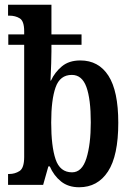

<svg xmlns="http://www.w3.org/2000/svg" viewBox="-20 -780 558 810"><path d="M314 10Q268 10 237.5 -14.5Q207 -39 190 -78H184L162 0H14V-46H19Q43 -46 62.5 -58.5Q82 -71 82 -118V-591H15V-635H82V-648Q82 -691 63.5 -702.5Q45 -714 19 -714H14V-760H197V-635H324V-591H197V-563Q197 -542 196 -513Q195 -484 194 -462Q193 -440 193 -440H195Q211 -475 241 -500Q271 -525 319 -525Q396 -525 437.5 -460.5Q479 -396 479 -262Q479 -123 435.5 -56.5Q392 10 314 10ZM284 -53Q326 -53 344.5 -112Q363 -171 363 -264Q363 -362 344.5 -413Q326 -464 283 -464Q233 -464 214.5 -411.5Q196 -359 196 -263Q196 -163 214.5 -108Q233 -53 284 -53Z"/></svg>

Font: Noto Serif ExtraCondensed SemiBold
Style: Regular
Weight: 600
Width: 2
Designer: Monotype Design Team
Foundry: Monotype Imaging Inc.
Version: Version 2.015; ttfautohint (v1.8.4.7-5d5b)